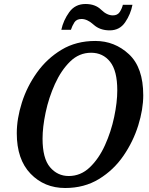

<svg xmlns="http://www.w3.org/2000/svg" viewBox="-20 -930 745 961"><path d="M306 11Q402 11 475.5 -34Q549 -79 598 -150.5Q647 -222 672 -302.5Q697 -383 697 -453Q697 -592 625.5 -658.5Q554 -725 457 -725Q361 -725 288 -681Q215 -637 165 -567Q115 -497 89.5 -416.5Q64 -336 64 -263Q64 -132 133 -60.5Q202 11 306 11ZM324 -49Q268 -49 230.5 -93Q193 -137 193 -236Q193 -294 208.5 -367.5Q224 -441 255 -509.5Q286 -578 331 -622Q376 -666 436 -666Q495 -666 531 -621Q567 -576 567 -478Q567 -418 551.5 -344.5Q536 -271 505.5 -203.5Q475 -136 429.5 -92.5Q384 -49 324 -49ZM529 -778Q579 -778 606.5 -818.5Q634 -859 643 -906H595Q590 -886 579 -869.5Q568 -853 545 -853Q515 -853 486 -881.5Q457 -910 408 -910Q356 -910 326.5 -869Q297 -828 287 -781H335Q341 -800 352 -817.5Q363 -835 388 -835Q417 -835 448.5 -806.5Q480 -778 529 -778Z"/></svg>

Font: Noto Serif SemiCondensed Semi
Style: Italic
Weight: 600
Width: 4
Italic angle: -12°
Designer: Monotype Design Team
Foundry: Monotype Imaging Inc.
Version: Version 1.901